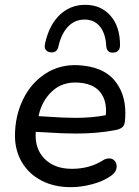

<svg xmlns="http://www.w3.org/2000/svg" viewBox="-20 -766 575 795"><path d="M42 -204Q42 -285 75 -353.5Q108 -422 168 -461Q228 -500 305 -496Q405 -490 452 -435.5Q499 -381 499 -299Q499 -275 497 -262Q495 -245 484.5 -237.5Q474 -230 456 -227Q382 -213 295 -213Q240 -213 167 -218L128 -220Q123 -151 164 -109Q205 -67 278 -67Q351 -67 406 -102Q418 -110 432 -110Q446 -110 454.5 -100.5Q463 -91 463 -77Q463 -55 441 -39Q409 -16 363 -3.5Q317 9 273 9Q204 9 151.5 -18.5Q99 -46 70.5 -94.5Q42 -143 42 -204ZM175 -283Q243 -278 294 -278Q360 -278 418 -289Q419 -296 419 -308Q419 -358 391 -389Q363 -420 304 -424Q238 -428 195.5 -388Q153 -348 140 -287V-285ZM165 -575Q165 -578 167 -588Q184 -663 227.5 -704.5Q271 -746 333 -746Q398 -746 437.5 -701Q477 -656 477 -579Q477 -548 445 -548Q434 -548 427.5 -555Q421 -562 420 -575Q417 -628 393.5 -656.5Q370 -685 330 -685Q290 -685 262 -656Q234 -627 222 -574Q217 -549 194 -549Q181 -549 173 -556Q165 -563 165 -575Z"/></svg>

Font: SN Pro
Style: Italic
Weight: 400
Italic angle: -9°
Designer: Tobias Whetton
Foundry: Supernotes
Version: Version 1.003